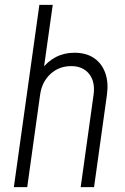

<svg xmlns="http://www.w3.org/2000/svg" viewBox="-20 -770 513 790"><path d="M37 0 142 -750H197L158 -473L151 -484Q175 -517 209.5 -535Q244 -553 286 -553Q335 -553 367.2 -530.8Q399.5 -508.5 413.2 -469.5Q427 -430.5 420 -380L367 0H312L365 -380Q372.5 -433.5 346.8 -465.8Q321 -498 273 -498Q223 -498 187.8 -465.8Q152.5 -433.5 145 -380L92 0Z"/></svg>

Font: Mohave Light Light
Style: Italic
Weight: 300
Italic angle: -8°
Version: Version 2.003